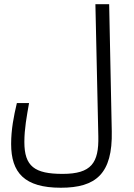

<svg xmlns="http://www.w3.org/2000/svg" viewBox="-20 -713 626 900"><path d="M265.1 167C429.2 167 508.3 102.1 503.9 -98.1L491.7 -693.4H427.2L440.9 -74.2C443.8 50.8 408.2 102.1 273.4 102.1C142.1 102.1 94.2 66.9 94.2 -47.4C94.2 -109.9 105.5 -168.5 116.2 -230H59.1C44.4 -168 32.2 -106.4 32.2 -38.1C32.2 96.2 94.2 167 265.1 167Z"/></svg>

Font: Cascadia Code PL Light
Style: Regular
Weight: 300
Monospace: yes
Designer: Aaron Bell
Foundry: Saja Typeworks
Version: Version 2404.023